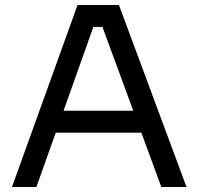

<svg xmlns="http://www.w3.org/2000/svg" viewBox="-20 -750 796 770"><path d="M126 0H28L291 -730H457L728 0H627L382 -666L430 -642H312L363 -666ZM566 -218H185L218 -306H533Z"/></svg>

Font: Sora Variable
Style: Regular
Weight: 400
Designer: Jonathan Barnbrook, Julián Moncada
Foundry: Barnbrook Fonts
Version: Version 2.000